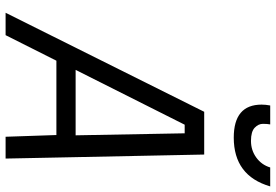

<svg xmlns="http://www.w3.org/2000/svg" viewBox="-166 -796 962 669"><g transform="rotate(90 314.5 -461.0)"><path d="M459 -795Q344 -795 344 -892Q344 -906 347 -922H413Q411 -912 411 -896.5Q411 -881 424.5 -868Q438 -855 470.5 -855Q503 -855 528.5 -873.5Q554 -892 563 -922H629Q592 -795 459 -795ZM24 0 369 -692H518L532 0H456L450 -177H191L102 0ZM414 -624 223 -244H451L444 -624Z"/></g></svg>

Font: Titillium Web
Style: Italic
Weight: 400
Italic angle: -13°
Version: Version 1.002;PS 57.000;hotconv 1.0.70;makeotf.lib2.5.55311